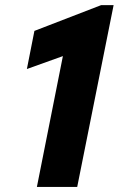

<svg xmlns="http://www.w3.org/2000/svg" viewBox="-20 -740 470 760"><path d="M126 0 240.7 -577.1 260.7 -529.3 86.4 -466.8 116.2 -617.7 380.4 -719.7H429.7L285.6 0Z"/></svg>

Font: Reddit Sans ExtraBold
Style: Italic
Weight: 800
Italic angle: -11.25°
Designer: Stephen Hutchings
Version: Version 1.013